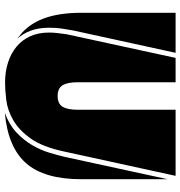

<svg xmlns="http://www.w3.org/2000/svg" viewBox="4 -744 748 796"><g transform="rotate(90 378.0 -346.0)"><path d="M321 -700V-294Q321 -252 333.5 -231.5Q346 -211 378 -211Q410 -211 422.5 -231.5Q435 -252 435 -294V-700H709L608 -237Q589 -148 554 -99Q519 -50 477.5 -26.5Q436 -3 394.5 2Q353 7 322 7Q278 7 240 -5Q202 -17 174 -40Q146 -63 130.5 -97Q115 -131 115 -175Q115 -193 117 -209.5Q119 -226 122 -248L220 -700ZM115 -64Q73 -103 53 -163.5Q33 -224 33 -309V-700H199L106 -274Q101 -246 98 -225Q95 -204 95 -175Q95 -133 107 -100Q119 -67 141 -43ZM723 -309Q723 -156 657 -80.5Q591 -5 448 8Q497 -10 529 -40Q561 -70 581.5 -105Q602 -140 613 -176.5Q624 -213 631 -243L723 -667Z"/></g></svg>

Font: J.M. Nexus Grotesque
Style: Regular
Weight: 900
Designer: deFharo
Foundry: deFharo
Version: Version 3.003